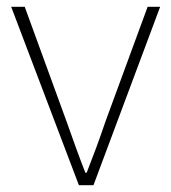

<svg xmlns="http://www.w3.org/2000/svg" viewBox="-20 -547 506 567"><path d="M213 0H256L453 -527H416L291 -187C274 -136 254 -83 236 -37H232C214 -83 195 -136 177 -187L53 -527H13Z"/></svg>

Font: Genne Gothic ExtraLight
Style: Regular
Weight: 250
Designer: Ryoko NISHIZUKA (kana & ideographs); Paul D. Hunt (Latin, Greek & Cyrillic); Wenlong ZHANG (bopomofo); Sandoll Communica
Foundry: Adobe Systems Incorporated
Version: Version 1.004;PS 1.004;hotconv 16.6.51;makeotf.lib2.5.65220